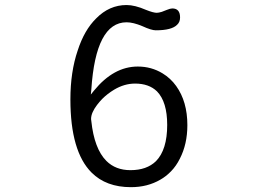

<svg xmlns="http://www.w3.org/2000/svg" viewBox="-20 -736 1040 771"><path d="M533.2 -468.8Q436.5 -468.8 357.4 -372.1L344.7 -356.4L346.7 -376Q364.3 -646.5 488.3 -646.5Q514.6 -646.5 551.8 -630.9Q587.9 -614.3 605.5 -614.3Q669.9 -614.3 691.4 -636.7Q703.1 -647.5 703.1 -666Q703.1 -702.1 671.9 -702.1Q664.1 -702.1 649.9 -696.3Q635.7 -690.4 629.9 -688.5Q617.2 -684.6 609.4 -684.6Q595.7 -684.6 566.4 -696.3Q521.5 -715.8 488.3 -715.8Q418.9 -715.8 366.2 -662.1Q318.4 -615.2 292 -533.2Q262.7 -447.3 262.7 -336.9Q262.7 -127.9 347.7 -43Q406.2 15.6 505.9 15.6Q572.3 15.6 624 -14.6Q646.5 -27.3 667 -48.3Q687.5 -69.3 702.1 -98.6Q732.4 -157.2 732.4 -233.4Q732.4 -328.1 687.5 -390.6Q665 -421.9 632.8 -441.4Q587.9 -468.8 533.2 -468.8ZM503.9 -52.7Q444.3 -52.7 407.2 -89.8Q358.4 -138.7 346.7 -250L345.7 -257.8Q345.7 -271.5 352.1 -285.6Q358.4 -299.8 369.6 -314.5Q380.9 -329.1 390.6 -338.9Q411.1 -359.4 438.5 -376Q479.5 -400.4 522.5 -400.4Q578.1 -400.4 610.4 -369.1Q651.4 -327.1 651.4 -234.4Q651.4 -134.8 606.4 -88.9Q569.3 -52.7 503.9 -52.7Z"/></svg>

Font: FakePearl
Style: Light
Weight: 350
Version: Version 1.2